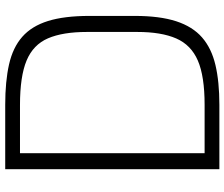

<svg xmlns="http://www.w3.org/2000/svg" viewBox="-84 -798 881 754"><g transform="rotate(-90 357.0 -420.5)"><path d="M70 0V-841H323Q415 -841 481.5 -826Q548 -811 590 -774Q632 -737 652 -673Q672 -609 672 -510V-332Q672 -234 651 -169.5Q630 -105 587.5 -68Q545 -31 479.5 -15.5Q414 0 323 0ZM133 -58H323Q435 -58 496.5 -84.5Q558 -111 583.5 -169.5Q609 -228 609 -322V-520Q609 -615 584 -673Q559 -731 497 -757Q435 -783 322 -783H133Z"/></g></svg>

Font: Matangi
Style: Regular
Weight: 400
Designer: Prashant Pant
Foundry: The Graphic Ant
Version: Version 3.002